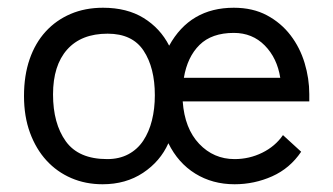

<svg xmlns="http://www.w3.org/2000/svg" viewBox="-20 -468 861 496"><path d="M245 8Q201 8 164 -8Q127 -24 100 -53.5Q73 -83 57.5 -125Q42 -167 42 -220Q42 -273 56.5 -315Q71 -357 98 -386.5Q125 -416 162.5 -432Q200 -448 246 -448Q308 -448 351 -421.5Q394 -395 417 -350Q471 -448 584 -448Q633 -448 669.5 -428.5Q706 -409 730.5 -377Q755 -345 767 -305Q779 -265 779 -225V-206H452Q457 -136 494.5 -96.5Q532 -57 586 -57Q624 -57 657.5 -73.5Q691 -90 711 -119L758 -76Q729 -33 683 -12.5Q637 8 586 8Q529 8 484.5 -19.5Q440 -47 415 -98Q394 -51 349.5 -21.5Q305 8 245 8ZM257 -57Q288 -57 311.5 -69.5Q335 -82 350 -104.5Q365 -127 372.5 -157Q380 -187 380 -222Q380 -293 351 -337Q322 -381 258 -381Q190 -381 153.5 -340Q117 -299 117 -224Q117 -149 150 -103Q183 -57 257 -57ZM584 -383Q527 -383 495.5 -352Q464 -321 455 -267H704Q696 -318 664 -350.5Q632 -383 584 -383Z"/></svg>

Font: Tilda Sans
Style: Regular
Weight: 400
Designer: ParaType Ltd
Foundry: ParaType Ltd
Version: Version 1.009